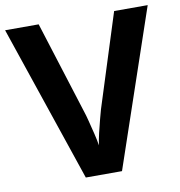

<svg xmlns="http://www.w3.org/2000/svg" viewBox="-80 -788 810 862"><g transform="rotate(-10 325.0 -357.0)"><path d="M650 -714 407 0H242L0 -714H153L287 -289Q291 -278 298.5 -248.5Q306 -219 314 -186.5Q322 -154 325 -132Q328 -154 335.5 -186.5Q343 -219 351 -248.5Q359 -278 362 -289L497 -714Z"/></g></svg>

Font: Noto Sans Tangsa
Style: Bold
Weight: 700
Version: Version 1.504